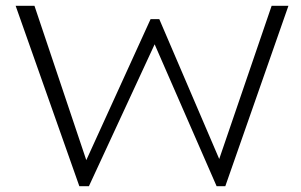

<svg xmlns="http://www.w3.org/2000/svg" viewBox="-20 -643 1040 663"><path d="M254 0 34 -623H99L278 -90L500 -577H530L737 -94L918 -623H976L758 0H728L514 -490L287 0Z"/></svg>

Font: Inconsolata UltraExpanded Light
Style: Regular
Weight: 300
Width: 9
Monospace: yes
Designer: Raph Levien, Cyreal, Brenton Simpson
Foundry: Raph Levien, Cyreal, Google
Version: Version 3.001; ttfautohint (v1.8.2.53-6de2)